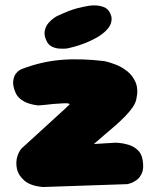

<svg xmlns="http://www.w3.org/2000/svg" viewBox="-20 -712 596 732"><path d="M144 1Q97 -3 73.5 -23Q50 -43 44.5 -69Q39 -95 47 -118.5Q55 -142 70 -153L233 -302Q235 -305 239 -308Q243 -311 244.5 -313.5Q246 -316 241 -317.5Q236 -319 219 -318Q197 -317 182 -315.5Q167 -314 154.5 -312.5Q142 -311 126 -310Q126 -310 115 -311.5Q104 -313 88.5 -318Q73 -323 58.5 -334Q44 -345 37 -364Q28 -388 30.5 -404.5Q33 -421 40 -430.5Q47 -440 54 -444Q61 -448 61 -448Q136 -477 211 -483.5Q286 -490 378 -479Q397 -475 420.5 -466Q444 -457 465 -440.5Q486 -424 497 -398Q508 -372 500 -335Q497 -319 485.5 -302.5Q474 -286 457 -268.5Q440 -251 420 -233.5Q400 -216 379 -198.5Q358 -181 338 -163L421 -168Q421 -168 435 -167Q449 -166 468.5 -160.5Q488 -155 504 -141Q520 -127 524 -101Q529 -70 521 -52Q513 -34 500 -25Q487 -16 476.5 -13Q466 -10 466 -10ZM234 -527Q234 -527 225 -526.5Q216 -526 203.5 -527Q191 -528 178.5 -534Q166 -540 159 -553Q147 -576 150.5 -594Q154 -612 165 -624.5Q176 -637 186 -643.5Q196 -650 196 -650Q245 -673 272.5 -680Q300 -687 319 -690Q319 -690 328 -691Q337 -692 350 -691Q363 -690 376 -685Q389 -680 397 -667Q406 -652 405.5 -639Q405 -626 400 -616.5Q395 -607 390 -601.5Q385 -596 385 -596Q369 -580 347.5 -568Q326 -556 304 -547.5Q282 -539 263.5 -534Q245 -529 234 -527Z"/></svg>

Font: Sour Gummy Black
Style: Regular
Weight: 900
Designer: Stefie Justprince
Foundry: Eifetstype
Version: Version 1.000